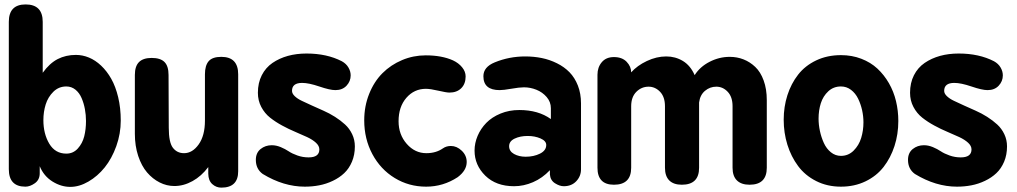

<svg xmlns="http://www.w3.org/2000/svg" viewBox="-20 -838 4613 871"><path d="M20 -70.8V-738.8Q20 -817.9 96.2 -817.9Q173.8 -817.9 173.8 -738.8V-507.8Q205.1 -551.3 241.9 -570.1Q278.8 -588.9 324.2 -588.9Q354.5 -588.9 383.5 -576.9Q412.6 -564.9 438.7 -540.3Q464.8 -515.6 484.6 -480.7Q504.4 -445.8 516.1 -397Q527.8 -348.1 527.8 -291Q527.8 -231.4 507.6 -175Q487.3 -118.7 455.1 -78.6Q422.9 -38.6 381.3 -14.4Q339.8 9.8 298.8 9.8Q257.3 9.8 218 -14.6Q178.7 -39.1 160.2 -84V-51.8Q160.2 -22.5 138.2 -6.8Q116.2 8.8 95.2 8.8Q20 8.8 20 -70.8ZM280.8 -141.1Q312 -141.1 333 -164.3Q354 -187.5 362.1 -219.5Q370.1 -251.5 370.1 -289.1Q370.1 -316.4 365.2 -342.8Q360.4 -369.1 350.3 -392.8Q340.3 -416.5 322.3 -431.2Q304.2 -445.8 280.8 -445.8Q246.6 -445.8 222.2 -421.9Q197.8 -397.9 187.3 -364.3Q176.8 -330.6 176.8 -293Q176.8 -231 203.6 -186Q230.5 -141.1 280.8 -141.1Z M744.6 -498 745.6 -258.8Q745.6 -191.9 764.4 -167.5Q783.2 -143.1 814.9 -143.1Q853 -143.1 881.3 -182.9Q909.7 -222.7 909.7 -291V-501Q909.7 -540.5 926.5 -560.3Q943.4 -580.1 983.9 -580.1Q1060.5 -580.1 1060.5 -501V-61Q1060.5 13.2 983.9 13.2Q960.9 13.2 943.1 -2.7Q925.3 -18.6 924.8 -49.8V-80.1Q893.6 -38.6 853.3 -16.4Q813 5.9 771 5.9Q736.3 5.9 704.3 -10.3Q672.4 -26.4 647.2 -55.7Q622.1 -85 606.9 -130.6Q591.8 -176.3 591.8 -231V-498Q591.8 -537.6 610.6 -556.4Q629.4 -575.2 668 -575.2Q708 -575.2 726.3 -556.6Q744.6 -538.1 744.6 -498Z M1379.9 -124Q1428.7 -124 1428.7 -160.2Q1428.7 -176.3 1413.3 -190.4Q1397.9 -204.6 1373.3 -216.1Q1348.6 -227.5 1319.1 -240Q1289.6 -252.4 1259.8 -268.6Q1230 -284.7 1205.3 -304.2Q1180.7 -323.7 1165.3 -352.8Q1149.9 -381.8 1149.9 -417Q1149.9 -461.9 1167.5 -496.6Q1185.1 -531.2 1216.1 -552.5Q1247.1 -573.7 1286.1 -584.5Q1325.2 -595.2 1370.6 -595.2Q1462.9 -595.2 1530.8 -560.1Q1550.3 -549.3 1560.5 -532Q1570.8 -514.6 1570.8 -496.1Q1570.8 -469.2 1552 -449.2Q1533.2 -429.2 1501.5 -429.2Q1476.6 -429.2 1428.7 -445.6Q1380.9 -461.9 1350.6 -461.9Q1304.7 -461.9 1304.7 -425.8Q1304.7 -413.6 1316.9 -401.9Q1329.1 -390.1 1349.1 -380.6Q1369.1 -371.1 1394.8 -359.4Q1420.4 -347.7 1447.3 -335.9Q1474.1 -324.2 1499.8 -307.9Q1525.4 -291.5 1545.4 -273.2Q1565.4 -254.9 1577.6 -229.2Q1589.8 -203.6 1589.8 -173.8Q1589.8 -135.7 1576.7 -104.5Q1563.5 -73.2 1541.5 -52.5Q1519.5 -31.7 1489.7 -17.6Q1460 -3.4 1428.2 2.7Q1396.5 8.8 1362.8 8.8Q1266.6 8.8 1171.9 -48.8Q1140.6 -71.3 1140.6 -112.8Q1140.6 -144.5 1162.1 -161.9Q1183.6 -179.2 1212.9 -179.2Q1232.9 -179.2 1253.4 -170.7Q1273.9 -162.1 1289.6 -151.6Q1305.2 -141.1 1329.3 -132.6Q1353.5 -124 1379.9 -124Z M1912.1 -435.1Q1858.9 -435.1 1823.5 -394.3Q1788.1 -353.5 1788.1 -288.1Q1788.1 -227.5 1825.2 -185.3Q1862.3 -143.1 1914.1 -143.1Q1958 -143.1 1989.3 -165Q2004.9 -175.8 2025.4 -175.8Q2052.2 -175.8 2074.7 -154.3Q2097.2 -132.8 2097.2 -103Q2097.2 -64.9 2056.2 -34.2Q1990.7 8.8 1913.1 8.8Q1835 8.8 1770.5 -30.5Q1706.1 -69.8 1669.2 -138.9Q1632.3 -208 1632.3 -292Q1632.3 -356.4 1654.8 -412.4Q1677.2 -468.3 1715.1 -506.1Q1752.9 -543.9 1804 -565.4Q1855 -586.9 1911.1 -586.9Q1984.4 -586.9 2035.2 -564Q2060.5 -552.2 2076.4 -532.7Q2092.3 -513.2 2092.3 -491.2Q2092.3 -457.5 2072.3 -437.7Q2052.2 -418 2019 -418Q2005.4 -418 1968.8 -426.5Q1932.1 -435.1 1912.1 -435.1Z M2224.6 -555.2Q2290 -582 2362.8 -582Q2401.9 -582 2437.7 -574.7Q2473.6 -567.4 2506.6 -551Q2539.6 -534.7 2563.5 -510.3Q2587.4 -485.8 2601.6 -449.7Q2615.7 -413.6 2615.7 -369.1V-69.8Q2615.7 -38.6 2594.2 -15.9Q2572.8 6.8 2537.6 6.8Q2519 6.8 2497.8 -6.6Q2476.6 -20 2474.6 -46.9V-65.9Q2440.4 -29.8 2397.9 -11.5Q2355.5 6.8 2312 6.8Q2230.5 6.8 2181.6 -41Q2132.8 -88.9 2132.8 -154.8Q2132.8 -189 2146.7 -221.7Q2160.6 -254.4 2186 -280.5Q2211.4 -306.6 2250.5 -322.8Q2289.6 -338.9 2335.9 -338.9Q2421.9 -338.9 2479 -297.9V-347.2Q2479 -375.5 2460 -397.7Q2440.9 -419.9 2413.3 -430.9Q2385.7 -441.9 2356.9 -441.9Q2335.9 -441.9 2300 -435.5Q2264.2 -429.2 2246.6 -429.2Q2172.9 -429.2 2172.9 -492.2Q2172.9 -534.2 2224.6 -555.2ZM2289.6 -174.8Q2289.6 -151.9 2312 -139.4Q2334.5 -127 2364.7 -127Q2401.4 -127 2429.7 -141.1Q2458 -155.3 2458 -180.2Q2458 -198.7 2432.1 -210Q2406.2 -221.2 2374 -221.2Q2339.4 -221.2 2314.5 -209.2Q2289.6 -197.3 2289.6 -174.8Z M2690.4 -77.1V-499Q2690.4 -532.7 2710 -555.9Q2729.5 -579.1 2765.1 -579.1Q2802.2 -579.1 2822.8 -557.6Q2843.3 -536.1 2843.3 -509.8Q2870.6 -540.5 2914.6 -561.3Q2958.5 -582 3002.4 -582Q3043.9 -582 3078.1 -561.3Q3112.3 -540.5 3131.3 -497.1Q3155.3 -535.2 3199 -557.6Q3242.7 -580.1 3290.5 -580.1Q3323.7 -580.1 3353 -568.6Q3382.3 -557.1 3406.2 -534.4Q3430.2 -511.7 3444.3 -472.9Q3458.5 -434.1 3458.5 -383.8V-77.1Q3458.5 0 3380.4 0Q3342.8 0 3323 -19.5Q3303.2 -39.1 3303.2 -77.1V-356Q3303.2 -398.4 3281.2 -421.6Q3259.3 -444.8 3229.5 -444.8Q3200.7 -444.8 3178.2 -426Q3155.8 -407.2 3151.4 -373V-77.1Q3151.4 0 3073.2 0Q3035.6 0 3016.1 -19.5Q2996.6 -39.1 2996.6 -77.1V-356Q2996.6 -398.4 2974.4 -421.6Q2952.1 -444.8 2922.4 -444.8Q2890.1 -444.8 2866.7 -421.4Q2843.3 -397.9 2843.3 -356V-77.1Q2843.3 0 2765.1 0Q2690.4 0 2690.4 -77.1Z M3794.9 -587.9Q3844.7 -587.9 3887.2 -571.5Q3929.7 -555.2 3960.2 -526.9Q3990.7 -498.5 4012.5 -460.7Q4034.2 -422.9 4044.7 -379.2Q4055.2 -335.4 4055.2 -289.1Q4055.2 -229 4037.8 -175.5Q4020.5 -122.1 3988.5 -80.8Q3956.5 -39.6 3906.5 -15.4Q3856.4 8.8 3794.9 8.8Q3732.9 8.8 3682.6 -16.6Q3632.3 -42 3600.6 -84.7Q3568.8 -127.4 3552 -181.4Q3535.2 -235.4 3535.2 -294.9Q3535.2 -353.5 3552 -406Q3568.8 -458.5 3600.6 -499.3Q3632.3 -540 3682.6 -564Q3732.9 -587.9 3794.9 -587.9ZM3794.9 -445.8Q3761.2 -445.8 3737.5 -423.8Q3713.9 -401.9 3703.6 -369.6Q3693.4 -337.4 3693.4 -299.8Q3693.4 -272.5 3699.5 -243.9Q3705.6 -215.3 3717.3 -189.5Q3729 -163.6 3749.3 -147.2Q3769.5 -130.9 3794.9 -130.9Q3828.6 -130.9 3852.5 -154.8Q3876.5 -178.7 3886.7 -212.2Q3897 -245.6 3897 -283.2Q3897 -310.5 3890.9 -338.1Q3884.8 -365.7 3872.8 -390.4Q3860.8 -415 3840.6 -430.4Q3820.3 -445.8 3794.9 -445.8Z M4338.4 -124Q4387.2 -124 4387.2 -160.2Q4387.2 -176.3 4371.8 -190.4Q4356.4 -204.6 4331.8 -216.1Q4307.1 -227.5 4277.6 -240Q4248 -252.4 4218.3 -268.6Q4188.5 -284.7 4163.8 -304.2Q4139.2 -323.7 4123.8 -352.8Q4108.4 -381.8 4108.4 -417Q4108.4 -461.9 4126 -496.6Q4143.6 -531.2 4174.6 -552.5Q4205.6 -573.7 4244.6 -584.5Q4283.7 -595.2 4329.1 -595.2Q4421.4 -595.2 4489.3 -560.1Q4508.8 -549.3 4519 -532Q4529.3 -514.6 4529.3 -496.1Q4529.3 -469.2 4510.5 -449.2Q4491.7 -429.2 4460 -429.2Q4435.1 -429.2 4387.2 -445.6Q4339.4 -461.9 4309.1 -461.9Q4263.2 -461.9 4263.2 -425.8Q4263.2 -413.6 4275.4 -401.9Q4287.6 -390.1 4307.6 -380.6Q4327.6 -371.1 4353.3 -359.4Q4378.9 -347.7 4405.8 -335.9Q4432.6 -324.2 4458.3 -307.9Q4483.9 -291.5 4503.9 -273.2Q4523.9 -254.9 4536.1 -229.2Q4548.3 -203.6 4548.3 -173.8Q4548.3 -135.7 4535.2 -104.5Q4522 -73.2 4500 -52.5Q4478 -31.7 4448.2 -17.6Q4418.5 -3.4 4386.7 2.7Q4355 8.8 4321.3 8.8Q4225.1 8.8 4130.4 -48.8Q4099.1 -71.3 4099.1 -112.8Q4099.1 -144.5 4120.6 -161.9Q4142.1 -179.2 4171.4 -179.2Q4191.4 -179.2 4211.9 -170.7Q4232.4 -162.1 4248 -151.6Q4263.7 -141.1 4287.8 -132.6Q4312 -124 4338.4 -124Z"/></svg>

Font: BPreplay
Style: Bold
Weight: 700
Designer: Magenta/George Triantafyllakos
Foundry: Magenta/George Triantafyllakos
Version: Version 1.00